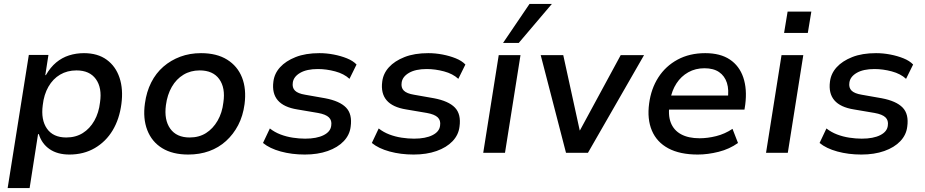

<svg xmlns="http://www.w3.org/2000/svg" viewBox="-20 -779 4719 979"><path d="M19 180 127 -499H227L211 -396H214Q237 -436 266.5 -460.5Q296 -485 332 -496.5Q368 -508 408 -508Q478 -508 524 -474.5Q570 -441 589.5 -382.5Q609 -324 599 -249Q589 -172 554.5 -114.5Q520 -57 463.5 -24Q407 9 334 9Q273 9 233 -18.5Q193 -46 178 -95H174L131 180ZM318 -78Q366 -78 402 -100.5Q438 -123 461 -163.5Q484 -204 490 -257Q501 -331 469 -375.5Q437 -420 370 -420Q323 -420 286.5 -398.5Q250 -377 227 -337Q204 -297 198 -243Q188 -168 219.5 -123Q251 -78 318 -78Z M940 9Q860 9 807 -23.5Q754 -56 731 -115.5Q708 -175 719 -252Q727 -311 751 -358.5Q775 -406 813 -439Q851 -472 899.5 -490Q948 -508 1005 -508Q1085 -508 1138 -475Q1191 -442 1214 -384Q1237 -326 1227 -248Q1219 -188 1194.5 -141Q1170 -94 1132.5 -60Q1095 -26 1046.5 -8.5Q998 9 940 9ZM947 -78Q995 -78 1030.5 -100.5Q1066 -123 1089.5 -163.5Q1113 -204 1119 -257Q1130 -331 1098 -375.5Q1066 -420 998 -420Q952 -420 915.5 -398Q879 -376 856 -336Q833 -296 826 -243Q816 -168 848 -123Q880 -78 947 -78Z M1534 9Q1468 9 1411.5 -6.5Q1355 -22 1321 -50L1356 -124Q1380 -105 1410 -93.5Q1440 -82 1473 -77Q1506 -72 1536 -72Q1595 -72 1630.5 -90Q1666 -108 1669 -139Q1673 -165 1657 -180.5Q1641 -196 1602 -203L1496 -221Q1427 -232 1396.5 -267.5Q1366 -303 1374 -363Q1379 -404 1408 -436Q1437 -468 1487.5 -488Q1538 -508 1609 -508Q1645 -508 1681.5 -501Q1718 -494 1749 -481.5Q1780 -469 1798 -450L1762 -377Q1734 -403 1689 -415Q1644 -427 1601 -427Q1544 -427 1510.5 -407.5Q1477 -388 1473 -358Q1469 -332 1484 -317Q1499 -302 1536 -296L1638 -278Q1712 -264 1744.5 -230.5Q1777 -197 1768 -133Q1763 -91 1732.5 -59Q1702 -27 1651 -9Q1600 9 1534 9Z M2089 9Q2023 9 1966.5 -6.5Q1910 -22 1876 -50L1911 -124Q1935 -105 1965 -93.5Q1995 -82 2028 -77Q2061 -72 2091 -72Q2150 -72 2185.5 -90Q2221 -108 2224 -139Q2228 -165 2212 -180.5Q2196 -196 2157 -203L2051 -221Q1982 -232 1951.5 -267.5Q1921 -303 1929 -363Q1934 -404 1963 -436Q1992 -468 2042.5 -488Q2093 -508 2164 -508Q2200 -508 2236.5 -501Q2273 -494 2304 -481.5Q2335 -469 2353 -450L2317 -377Q2289 -403 2244 -415Q2199 -427 2156 -427Q2099 -427 2065.5 -407.5Q2032 -388 2028 -358Q2024 -332 2039 -317Q2054 -302 2091 -296L2193 -278Q2267 -264 2299.5 -230.5Q2332 -197 2323 -133Q2318 -91 2287.5 -59Q2257 -27 2206 -9Q2155 9 2089 9Z M2444 0 2523 -498H2634L2555 0ZM2545 -560 2680 -759H2794L2625 -560Z M2866 0 2737 -498H2852L2936 -114H2937L3145 -498H3264L2978 0Z M3538 9Q3447 9 3388 -22.5Q3329 -54 3304 -113Q3279 -172 3290 -252Q3300 -327 3337 -384.5Q3374 -442 3435 -475Q3496 -508 3576 -508Q3653 -508 3701.5 -475.5Q3750 -443 3770 -384Q3790 -325 3780 -246L3776 -220H3370L3381 -292H3711L3690 -270Q3698 -321 3686.5 -356.5Q3675 -392 3646.5 -411.5Q3618 -431 3572 -431Q3526 -431 3489.5 -410.5Q3453 -390 3429.5 -354Q3406 -318 3398 -272L3395 -251Q3385 -194 3400 -154.5Q3415 -115 3452.5 -94.5Q3490 -74 3547 -74Q3588 -74 3632 -85Q3676 -96 3715 -122L3743 -50Q3700 -19 3644.5 -5Q3589 9 3538 9Z M3978 -611 3996 -720H4117L4099 -611ZM3886 0 3965 -498H4076L3997 0Z M4372 9Q4306 9 4249.5 -6.5Q4193 -22 4159 -50L4194 -124Q4218 -105 4248 -93.5Q4278 -82 4311 -77Q4344 -72 4374 -72Q4433 -72 4468.5 -90Q4504 -108 4507 -139Q4511 -165 4495 -180.5Q4479 -196 4440 -203L4334 -221Q4265 -232 4234.5 -267.5Q4204 -303 4212 -363Q4217 -404 4246 -436Q4275 -468 4325.5 -488Q4376 -508 4447 -508Q4483 -508 4519.5 -501Q4556 -494 4587 -481.5Q4618 -469 4636 -450L4600 -377Q4572 -403 4527 -415Q4482 -427 4439 -427Q4382 -427 4348.5 -407.5Q4315 -388 4311 -358Q4307 -332 4322 -317Q4337 -302 4374 -296L4476 -278Q4550 -264 4582.5 -230.5Q4615 -197 4606 -133Q4601 -91 4570.5 -59Q4540 -27 4489 -9Q4438 9 4372 9Z"/></svg>

Font: Nunito Sans 7pt SemiBold
Style: Italic
Weight: 600
Italic angle: -9°
Designer: Vernon Adams
Foundry: Vernon Adams
Version: Version 3.101;gftools[0.9.27]